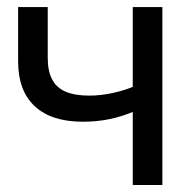

<svg xmlns="http://www.w3.org/2000/svg" viewBox="-20 -531 543 551"><path d="M217.7 -181.7Q127.6 -181.7 79.8 -226.1Q32 -270.5 32 -354.6V-510.7H117V-364.3Q117 -327.3 129.6 -303.1Q142.2 -278.9 168.8 -267.7Q195.4 -256.6 236.6 -256.6Q269.3 -256.6 304.2 -264.3Q339.2 -272 366.8 -284.1V-212.3Q332.8 -197.3 296 -189.5Q259.3 -181.7 217.7 -181.7ZM361 0V-510.7H446V0Z"/></svg>

Font: TikTok Sans Light
Style: Regular
Weight: 300
Version: Version 4.000